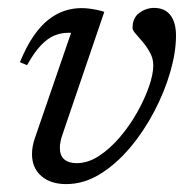

<svg xmlns="http://www.w3.org/2000/svg" viewBox="-20 -456 482 486"><path d="M425.5 -365.5Q425.5 -324 411 -273.8Q396.5 -223.5 370.2 -173.5Q344 -123.5 309 -82Q274 -40.5 233 -15.2Q192 10 147.5 10Q108 10 84.5 -10.5Q61 -31 61 -66Q61 -85.5 68.5 -107L160 -373Q158 -373 156.2 -373Q154.5 -373 152.5 -373Q134.5 -373 117.5 -366Q100.5 -359 83.5 -341.2Q66.5 -323.5 48.5 -291L30.5 -298.5Q46.5 -338 64.8 -364.5Q83 -391 103 -406.5Q123 -422 144 -428.8Q165 -435.5 186 -435.5Q196 -435.5 205.8 -434.2Q215.5 -433 225.2 -431Q235 -429 244 -426L138.5 -116.5Q135 -106.5 133.2 -97.8Q131.5 -89 131.5 -82Q131.5 -62 142.8 -52.5Q154 -43 174 -43Q202.5 -43 230.5 -61.2Q258.5 -79.5 283.2 -108.5Q308 -137.5 327 -171.2Q346 -205 357 -236.5Q368 -268 368 -290.5Q368 -307.5 360 -322.2Q352 -337 341.8 -349.2Q331.5 -361.5 323.5 -370.5Q315.5 -379.5 315.5 -385Q315.5 -411 332.8 -423.5Q350 -436 370 -436Q397 -436 411.2 -417.8Q425.5 -399.5 425.5 -365.5Z"/></svg>

Font: Newsreader 16pt
Style: Italic
Weight: 400
Italic angle: -17°
Designer: Hugues Gentile
Foundry: Production Type
Version: Version 1.003